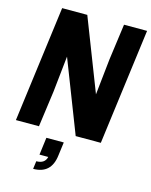

<svg xmlns="http://www.w3.org/2000/svg" viewBox="-150 -875 982 1247"><g transform="rotate(15 341.5 -251.5)"><path d="M197 277 204 224Q261 224 272 177H213L228 60H345L333 151Q318 277 197 277ZM578 0H409L221 -484L195 -241L162 0H7L109 -780H278L466 -296L492 -538L525 -780H680Z"/></g></svg>

Font: Tanohe Sans
Style: Bold Italic
Weight: 700
Designer: Village Type and Design LLC & Cristiano Sobral
Foundry: Cooper Hewitt Smithsonian Design Museum
Version: Version 1.00;September 29, 2021;FontCreator 13.0.0.2655 64-b